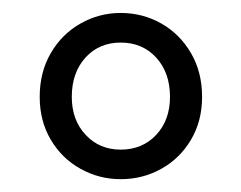

<svg xmlns="http://www.w3.org/2000/svg" viewBox="-20 -705 370 295"><path d="M165.5 -685.1Q199.2 -685.1 227.8 -668.9Q256.3 -652.8 273.4 -623.5Q290.5 -594.2 290.5 -556.2Q290.5 -519 273.4 -490.2Q256.3 -461.4 227.8 -445.6Q199.2 -429.7 165.5 -429.7Q132.3 -429.7 103.8 -445.6Q75.2 -461.4 58.1 -490.2Q41 -519 41 -556.2Q41 -594.2 58.1 -623.5Q75.2 -652.8 103.8 -668.9Q132.3 -685.1 165.5 -685.1ZM165.5 -639.6Q132.3 -639.6 111.3 -616.5Q90.3 -593.3 90.3 -556.2Q90.3 -520.5 111.6 -497.8Q132.8 -475.1 165.5 -475.1Q198.7 -475.1 220 -497.8Q241.2 -520.5 241.2 -556.2Q241.2 -593.3 220 -616.5Q198.7 -639.6 165.5 -639.6Z"/></svg>

Font: Varta
Style: Regular
Weight: 400
Designer: Joana Correia, Viktoriya Grabowska, Eben Sorkin
Foundry: Sorkin Type
Version: Version 1.003; ttfautohint (v1.3) -l 8 -r 24 -G 200 -x 12 -H